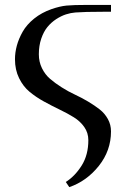

<svg xmlns="http://www.w3.org/2000/svg" viewBox="-20 -459 514 782"><path d="M41 -217.8Q41 -245.1 48.6 -273.2Q56.2 -301.3 72.5 -330.1Q88.9 -358.9 119.1 -383.3Q149.4 -407.7 189.9 -421.9Q223.6 -433.6 251 -436.3Q278.3 -439 336.9 -439H432.1V-411.1H399.9Q324.2 -411.1 287.1 -408.2Q268.1 -406.7 248.5 -400.4Q229 -394 208.7 -380.9Q188.5 -367.7 173.1 -348.9Q157.7 -330.1 147.9 -301.3Q138.2 -272.5 138.2 -237.8Q138.2 -207 150.9 -181.2Q163.6 -155.3 184.1 -137.7Q204.6 -120.1 231.2 -103.3Q257.8 -86.4 285.2 -73.7Q312.5 -61 339.1 -45.2Q365.7 -29.3 386.2 -13.2Q406.7 2.9 419.4 25.9Q432.1 48.8 432.1 76.2Q432.1 154.3 382.6 216.6Q333 278.8 262.2 303.2L248 282.2Q285.6 258.3 312.7 215.1Q339.8 171.9 339.8 111.8Q339.8 82 323.2 58.3Q306.6 34.7 280.5 18.6Q254.4 2.4 222.4 -12.9Q190.4 -28.3 158.4 -45.9Q126.5 -63.5 100.3 -85.2Q74.2 -106.9 57.6 -140.9Q41 -174.8 41 -217.8Z"/></svg>

Font: Dehuti
Style: Bold
Weight: 700
Version: Version 1.2